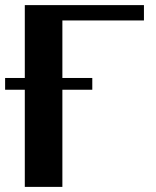

<svg xmlns="http://www.w3.org/2000/svg" viewBox="-33 -731 610 751"><path d="M-13 -380H64V0H211V-380H328V-426H211V-651H530V-711H64V-426H-13Z"/></svg>

Font: Aerodynamic
Style: Regular
Weight: 500
Designer: Google
Version: Version 2.000980; 2014